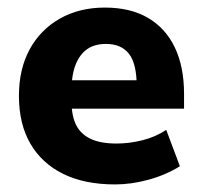

<svg xmlns="http://www.w3.org/2000/svg" viewBox="-20 -476 532 507"><path d="M284 11Q203 11 146.5 -17Q90 -45 60 -97Q30 -149 30 -223Q30 -293 58 -345Q86 -397 137.5 -426.5Q189 -456 257 -456Q324 -456 370.5 -429Q417 -402 441.5 -351Q466 -300 466 -228V-189H155V-264H357L341 -248Q341 -308 320.5 -334Q300 -360 260 -360Q230 -360 210.5 -346.5Q191 -333 180 -306Q169 -279 169 -238V-207Q169 -170 181 -146Q193 -122 219 -109.5Q245 -97 288 -97Q321 -97 355.5 -105.5Q390 -114 419 -133L455 -37Q418 -14 372.5 -1.5Q327 11 284 11Z"/></svg>

Font: Nunito Sans 12pt ExtraLight
Style: Weight 830 Width 84 Optical size 12.0 YTLC 445
Weight: 830
Width: 4
Designer: Vernon Adams
Foundry: Vernon Adams
Version: Version 3.101;gftools[0.9.27]